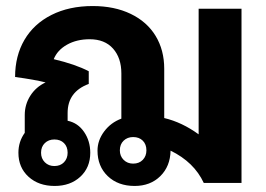

<svg xmlns="http://www.w3.org/2000/svg" viewBox="-20 -606 880 636"><path d="M780 -577V0H655Q623 -69 545 -107Q544 -55 511 -22.5Q478 10 426 10Q371 10 337 -22.5Q303 -55 303 -107Q303 -141 325 -170.5Q347 -200 382 -213V-363Q382 -414 354.5 -445Q327 -476 277 -476Q234 -476 202 -458Q170 -440 158 -410Q230 -393 274 -370V-328Q204 -302 204 -232V-206Q238 -199 258.5 -169Q279 -139 279 -100Q279 -51 246 -20.5Q213 10 161 10Q108 10 74.5 -20.5Q41 -51 41 -100Q41 -137 62 -166V-225Q62 -260 80.5 -289Q99 -318 131 -333Q96 -342 30 -351Q30 -421 61 -474Q92 -527 150.5 -556.5Q209 -586 287 -586Q359 -586 413 -560Q467 -534 495.5 -487Q524 -440 524 -378V-215Q583 -201 638 -161V-577ZM465 -108Q465 -128 453 -140Q441 -152 421 -152Q402 -152 389.5 -140Q377 -128 377 -108Q377 -89 389.5 -76.5Q402 -64 421 -64Q441 -64 453 -76.5Q465 -89 465 -108ZM204 -100Q204 -120 192 -132Q180 -144 160 -144Q141 -144 128.5 -132Q116 -120 116 -100Q116 -81 128.5 -68.5Q141 -56 160 -56Q180 -56 192 -68.5Q204 -81 204 -100Z"/></svg>

Font: Sarabun ExtraBold
Style: Regular
Weight: 800
Version: Version 1.000; ttfautohint (v1.6)